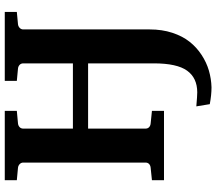

<svg xmlns="http://www.w3.org/2000/svg" viewBox="-71 -640 911 809"><g transform="rotate(-90 384.5 -235.5)"><path d="M738.8 -620.1 687 -615.2Q678.2 -614.3 671.6 -608.2Q665 -602.1 665 -592.8V-60.1Q665 -8.3 650.9 34.9Q636.7 78.1 613 107.9Q589.4 137.7 557.6 158.4Q525.9 179.2 491.5 189.2Q457 199.2 420.9 200.2Q388.7 200.2 350.1 192.9Q349.1 187.5 340.8 136.2Q384.8 140.1 399.9 140.1Q460.4 140.1 491.2 97.4Q522 54.7 522 -43V-319.8H247.1V-78.1Q247.1 -68.4 253.2 -62.7Q259.3 -57.1 269 -56.2L321.8 -50.8V0H29.8V-50.8L82 -56.2Q91.8 -57.1 97.9 -62.7Q104 -68.4 104 -78.1V-592.8Q104 -602.1 97.4 -608.2Q90.8 -614.3 82 -615.2L29.8 -620.1V-670.9H321.8V-620.1L269 -615.2Q259.8 -614.3 253.4 -608.4Q247.1 -602.5 247.1 -592.8V-383.8H522V-592.8Q522 -602.5 515.6 -608.4Q509.3 -614.3 500 -615.2L448.2 -620.1V-670.9H738.8Z"/></g></svg>

Font: Veleka
Style: Bold
Weight: 700
Designer: Stefan Peev, Context Ltd, 2016; SIL International, 1997-2014.
Foundry: Stefan Peev, Context Ltd, 2016
Version: Version 1.000